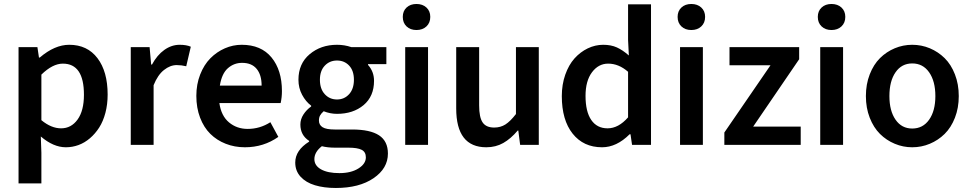

<svg xmlns="http://www.w3.org/2000/svg" viewBox="-20 -728 4880 965"><path d="M73.2 193.8V-491.2H168L175.8 -439H180.2Q254.9 -502.9 328.1 -502.9Q418.9 -502.9 470 -435.5Q521 -368.2 521 -252.9Q521 -203.6 509.8 -160.9Q498.5 -118.2 478.5 -86.9Q458.5 -55.7 431.9 -33Q405.3 -10.3 374.5 1Q343.8 12.2 311 12.2Q248.5 12.2 185.1 -42L188 40V193.8ZM287.1 -83Q337.9 -83 369.9 -127.2Q401.9 -171.4 401.9 -252Q401.9 -408.2 295.9 -408.2Q244.6 -408.2 188 -353V-124Q237.8 -83 287.1 -83Z M637.2 0V-491.2H731.9L739.7 -403.8H744.1Q769.5 -451.2 805.9 -477.1Q842.3 -502.9 882.8 -502.9Q917.5 -502.9 939 -493.2L916 -395Q891.6 -400.9 868.2 -400.9Q835.4 -400.9 804.2 -376.2Q772.9 -351.6 752 -299.8V0Z M1196.8 -412.1Q1156.2 -412.1 1125.5 -385.3Q1094.7 -358.4 1085 -297.9H1294.9Q1294.9 -351.6 1270 -381.8Q1245.1 -412.1 1196.8 -412.1ZM1210.9 12.2Q1159.2 12.2 1114.5 -5.4Q1069.8 -22.9 1037.1 -55.2Q1004.4 -87.4 985.6 -136.7Q966.8 -186 966.8 -246.1Q966.8 -304.2 986.1 -353.5Q1005.4 -402.8 1037.4 -435.1Q1069.3 -467.3 1110.1 -485.1Q1150.9 -502.9 1194.8 -502.9Q1292.5 -502.9 1344.7 -439.2Q1397 -375.5 1397 -270Q1397 -239.3 1390.6 -210H1082.5Q1091.8 -145.5 1131.1 -112.8Q1170.4 -80.1 1224.6 -80.1Q1286.6 -80.1 1338.9 -113.8L1378.9 -40Q1304.7 12.2 1210.9 12.2Z M1668 216.8Q1608.4 216.8 1563 203.1Q1517.6 189.5 1490.7 160.2Q1463.9 130.9 1463.9 88.9Q1463.9 27.3 1533.7 -16.1V-20Q1489.7 -48.3 1489.7 -102.1Q1489.7 -128.9 1505.1 -152.6Q1520.5 -176.3 1543.9 -192.9V-196.8Q1516.6 -217.3 1498.3 -251.7Q1480 -286.1 1480 -327.1Q1480 -408.2 1536.4 -455.6Q1592.8 -502.9 1673.8 -502.9Q1711.4 -502.9 1745.6 -491.2H1921.9V-405.8H1829.6V-401.9Q1859.9 -368.2 1859.9 -321.8Q1859.9 -243.7 1807.4 -199.7Q1754.9 -155.8 1673.8 -155.8Q1639.6 -155.8 1606.9 -168.9Q1594.7 -158.2 1588.9 -147.9Q1583 -137.7 1583 -122.1Q1583 -100.1 1601.3 -88.6Q1619.6 -77.1 1662.6 -77.1H1750Q1840.3 -77.1 1885 -47.9Q1929.7 -18.6 1929.7 43.9Q1929.7 118.2 1857.7 167.5Q1785.6 216.8 1668 216.8ZM1673.8 -228Q1710.4 -228 1734.6 -254.6Q1758.8 -281.2 1758.8 -327.1Q1758.8 -372.6 1734.9 -398.2Q1710.9 -423.8 1673.8 -423.8Q1636.7 -423.8 1612.3 -397.9Q1587.9 -372.1 1587.9 -327.1Q1587.9 -281.2 1612.3 -254.6Q1636.7 -228 1673.8 -228ZM1686 142.1Q1744.1 142.1 1781.5 118.7Q1818.8 95.2 1818.8 63Q1818.8 35.6 1797.6 24.9Q1776.4 14.2 1731.9 14.2H1665Q1626 14.2 1597.7 6.8Q1560.1 36.1 1560.1 71.8Q1560.1 104.5 1593.8 123.3Q1627.4 142.1 1686 142.1Z M2016.6 0V-491.2H2131.3V0ZM2004.4 -643.1Q2004.4 -672.4 2023.4 -690.2Q2042.5 -708 2073.2 -708Q2104 -708 2123.3 -690.2Q2142.6 -672.4 2142.6 -643.1Q2142.6 -613.3 2123.3 -595.2Q2104 -577.1 2073.2 -577.1Q2042.5 -577.1 2023.4 -595.2Q2004.4 -613.3 2004.4 -643.1Z M2424.3 12.2Q2272.9 12.2 2272.9 -183.1V-491.2H2388.2V-198.2Q2388.2 -138.2 2405.8 -112.5Q2423.3 -86.9 2463.9 -86.9Q2495.6 -86.9 2520.3 -102.5Q2544.9 -118.2 2573.2 -154.8V-491.2H2688V0H2594.2L2585 -71.8H2582Q2547.4 -30.8 2509.5 -9.3Q2471.7 12.2 2424.3 12.2Z M3005.9 12.2Q2912.6 12.2 2858.2 -56.2Q2803.7 -124.5 2803.7 -245.1Q2803.7 -303.2 2821 -352.5Q2838.4 -401.9 2867.4 -434.3Q2896.5 -466.8 2934.1 -484.9Q2971.7 -502.9 3011.7 -502.9Q3051.3 -502.9 3080.3 -489.7Q3109.4 -476.6 3140.6 -449.2L3136.7 -527.8V-706.1H3252V0H3156.7L3148.9 -53.2H3144.5Q3079.1 12.2 3005.9 12.2ZM3033.7 -83Q3088.4 -83 3136.7 -138.2V-367.2Q3089.8 -408.2 3036.6 -408.2Q2987.8 -408.2 2955.3 -364.7Q2922.9 -321.3 2922.9 -246.1Q2922.9 -167 2951.7 -125Q2980.5 -83 3033.7 -83Z M3397.9 0V-491.2H3512.7V0ZM3385.7 -643.1Q3385.7 -672.4 3404.8 -690.2Q3423.8 -708 3454.6 -708Q3485.4 -708 3504.6 -690.2Q3523.9 -672.4 3523.9 -643.1Q3523.9 -613.3 3504.6 -595.2Q3485.4 -577.1 3454.6 -577.1Q3423.8 -577.1 3404.8 -595.2Q3385.7 -613.3 3385.7 -643.1Z M3620.6 0V-62L3852.5 -399.9H3646.5V-491.2H3996.6V-430.2L3765.6 -91.8H4004.4V0Z M4102.5 0V-491.2H4217.3V0ZM4090.3 -643.1Q4090.3 -672.4 4109.4 -690.2Q4128.4 -708 4159.2 -708Q4189.9 -708 4209.2 -690.2Q4228.5 -672.4 4228.5 -643.1Q4228.5 -613.3 4209.2 -595.2Q4189.9 -577.1 4159.2 -577.1Q4128.4 -577.1 4109.4 -595.2Q4090.3 -613.3 4090.3 -643.1Z M4564.9 12.2Q4519 12.2 4477.1 -5.4Q4435.1 -22.9 4402.8 -54.9Q4370.6 -86.9 4351.3 -136.2Q4332 -185.5 4332 -245.1Q4332 -304.7 4351.3 -354.2Q4370.6 -403.8 4402.8 -435.8Q4435.1 -467.8 4477.1 -485.4Q4519 -502.9 4564.9 -502.9Q4611.3 -502.9 4653.3 -485.4Q4695.3 -467.8 4727.8 -435.8Q4760.3 -403.8 4779.5 -354.2Q4798.8 -304.7 4798.8 -245.1Q4798.8 -185.5 4779.5 -136.2Q4760.3 -86.9 4727.8 -54.9Q4695.3 -22.9 4653.3 -5.4Q4611.3 12.2 4564.9 12.2ZM4564.9 -82Q4618.7 -82 4649.9 -126.5Q4681.2 -170.9 4681.2 -245.1Q4681.2 -319.8 4649.9 -364.5Q4618.7 -409.2 4564.9 -409.2Q4511.7 -409.2 4481 -364.7Q4450.2 -320.3 4450.2 -245.1Q4450.2 -170.9 4481 -126.5Q4511.7 -82 4564.9 -82Z"/></svg>

Font: Source Sans 3 Semibold
Style: Regular
Weight: 600
Designer: Paul D. Hunt
Foundry: Adobe
Version: Version 3.052;hotconv 1.1.0;makeotfexe 2.6.0